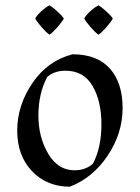

<svg xmlns="http://www.w3.org/2000/svg" viewBox="-20 -690 528 725"><path d="M254 -485Q347 -485 395 -431Q443 -377 443 -282Q443 -187 387 -103Q331 -19 244 15Q157 15 101 -43.5Q45 -102 45 -197Q45 -292 102.5 -376.5Q160 -461 254 -485ZM227 -423Q185 -423 158 -399Q125 -336 125 -254Q125 -172 162 -109.5Q199 -47 261 -47Q303 -47 331 -72Q363 -133 363 -220.5Q363 -308 329.5 -365.5Q296 -423 227 -423ZM221 -620Q214 -607 196.5 -587Q179 -567 167 -559Q155 -567 137.5 -587Q120 -607 113 -620Q119 -632 136 -647.5Q153 -663 167 -670Q180 -662 197 -646.5Q214 -631 221 -620ZM406 -620Q399 -607 381.5 -587Q364 -567 352 -559Q340 -567 322.5 -587Q305 -607 298 -620Q304 -632 321 -647.5Q338 -663 352 -670Q365 -662 382 -646.5Q399 -631 406 -620Z"/></svg>

Font: Almendra
Style: Regular
Weight: 400
Designer: Ana Sanfelippo
Foundry: Ana Sanfelippo
Version: Version 1.004